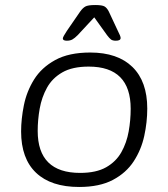

<svg xmlns="http://www.w3.org/2000/svg" viewBox="-20 -738 670 764"><path d="M295 6Q183 6 123.5 -50.5Q64 -107 64 -215Q64 -264 75 -319Q86 -374 115.5 -421.5Q145 -469 199.5 -499Q254 -529 339 -529Q448 -529 507 -471.5Q566 -414 566 -306Q566 -252 554 -197Q542 -142 512 -96Q482 -50 429 -22Q376 6 295 6ZM299 -50Q363 -50 402.5 -72.5Q442 -95 463 -132.5Q484 -170 492 -215Q500 -260 500 -305Q500 -473 333 -473Q268 -473 228 -450Q188 -427 167 -389Q146 -351 138 -306Q130 -261 130 -217Q130 -50 299 -50ZM246 -576Q230 -576 230 -585Q230 -591 246 -615L299 -692Q309 -706 319.5 -712Q330 -718 359 -718Q387 -718 396.5 -712Q406 -706 413 -692L449 -615Q460 -594 460 -587Q460 -576 441 -576Q428 -576 421.5 -581Q415 -586 406 -598L355 -669L289 -598Q277 -586 268 -581Q259 -576 246 -576Z"/></svg>

Font: Asap Semi Expanded Semi Expanded Light
Style: Italic
Weight: 300
Width: 6
Italic angle: -6°
Designer: Pablo Cosgaya
Foundry: Omnibus-Type
Version: Version 3.001; ttfautohint (v1.8.4.7-5d5b)